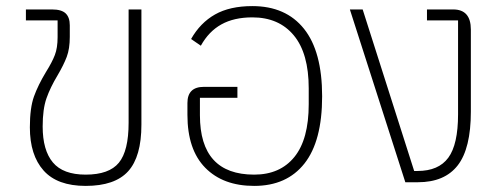

<svg xmlns="http://www.w3.org/2000/svg" viewBox="-20 -598 1651 630"><path d="M78 -180Q78 -244 91.5 -281.5Q105 -319 131 -362Q151 -394 160 -417.5Q169 -441 169 -476V-531H65V-567H151Q182 -567 195.5 -554Q209 -541 209 -515V-477Q209 -438 199 -411.5Q189 -385 169 -351Q145 -311 132.5 -275.5Q120 -240 120 -183Q120 -105 153.5 -65Q187 -25 261 -25Q338 -25 370 -64Q402 -103 402 -195V-567H444V-189Q444 -84 400.5 -36Q357 12 261 12Q168 12 123 -38.5Q78 -89 78 -180Z M595 -221V-260Q595 -313 649 -313H759V-277H636V-220Q636 -25 814 -25Q899 -25 946 -83Q993 -141 993 -256V-308Q993 -423 944 -482Q895 -541 808 -541Q748 -541 706.5 -518Q665 -495 639 -448L607 -470Q637 -523 685.5 -550.5Q734 -578 808 -578Q918 -578 977.5 -503.5Q1037 -429 1037 -282Q1037 -135 979 -61.5Q921 12 814 12Q712 12 653.5 -47.5Q595 -107 595 -221Z M1310 0 1128 -567H1170L1339 -37H1350Q1419 -37 1451 -80.5Q1483 -124 1483 -223V-531H1381V-567H1467Q1525 -567 1525 -501V-232Q1525 -111 1482 -55.5Q1439 0 1351 0Z"/></svg>

Font: Anuphan ExtraLight
Style: Regular
Weight: 200
Designer: Cadson Demak
Version: Version 3.001